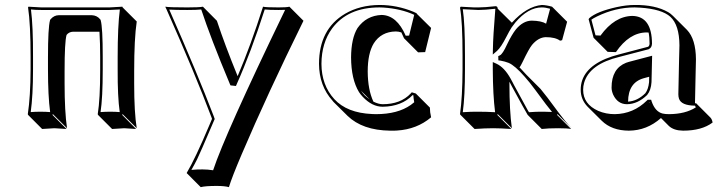

<svg xmlns="http://www.w3.org/2000/svg" viewBox="-20 -459 2893 772"><path d="M519.5 -172.4V-122.6Q519.5 -6.3 529.8 56.6L473.1 0L471.2 2.9L527.3 59.6Q525.4 59.6 479.5 56.6Q479.5 56.6 430.7 59.6L374 2.9L373 0Q382.8 -61 382.8 -179.2V-229Q382.8 -284.7 379.9 -331.5H273.4Q256.8 -330.6 247.6 -318.4Q239.7 -291 239.7 -172.4V-123.5Q239.7 -10.3 249.5 56.6L192.9 0L190.9 2.9L247.6 59.6Q245.6 59.6 198.7 56.6Q198.7 56.6 149.4 59.6L92.8 2.9L91.8 0Q102.5 -70.3 103 -180.2V-229Q103 -361.8 92.8 -429.2L94.2 -432.1Q96.2 -432.1 146 -429.2H419.9Q419.9 -429.2 472.2 -432.1L473.1 -429.2L529.8 -372.6Q519.5 -304.2 519.5 -172.4ZM453.1 -229Q453.1 -353.5 461.9 -420.9Q442.4 -419.4 419.9 -418.9H146Q123 -418.9 104.5 -420.9Q113.3 -353 112.8 -229V-180.2Q112.8 -74.7 103.5 -8.3Q120.6 -9.8 142.1 -9.8Q165 -9.8 181.6 -8.3Q172.9 -72.8 172.9 -180.2V-229Q172.9 -348.1 181.2 -377.9L182.1 -379.9L183.1 -381.3Q197.3 -397.9 216.8 -397.9H349.1Q370.1 -397 382.8 -381.3L384.3 -379.4L384.8 -377.9Q393.1 -349.1 393.1 -229V-179.2Q393.1 -65.9 384.3 -8.3Q401.9 -9.8 422.9 -9.8Q445.3 -9.8 461.4 -8.3Q452.6 -69.3 453.1 -179.2Z M644.5 -432.1Q659.2 -429.2 732.9 -429.2Q782.2 -429.2 795.9 -432.1L852.1 -375.5Q883.8 -279.3 935.5 -152.8Q987.8 -275.4 1037.6 -432.1Q1047.9 -429.2 1100.6 -429.2Q1133.3 -429.2 1143.6 -432.1L1200.2 -375.5Q1055.2 -81.1 951.7 161.6Q912.6 253.4 900.4 293.5Q883.8 288.6 851.1 288.6Q805.2 288.6 787.1 293.5L730.5 236.8Q765.1 178.7 821.3 45.4Q827.6 30.3 832.5 19L830.1 12.2Q764.2 -162.6 650.4 -419.4Q647 -426.8 644.5 -432.1ZM660.6 -420.4Q773.9 -163.1 839.4 8.3L843.3 19.5L841.8 22.9Q782.2 162.6 772.5 181.6Q761.2 204.1 749.5 224.1Q776.4 221.7 794.9 222.2Q814.9 222.2 836.9 225.6Q884.8 80.6 1120.6 -407.2Q1124 -414.1 1126.5 -419.4Q1116.2 -418.9 1100.6 -418.9Q1062 -418.9 1044.4 -420.9Q988.8 -247.6 931.6 -120.1L928.7 -113.3L906.7 -115.7L904.3 -121.1Q826.7 -306.6 789.1 -420.9Q771 -418.9 732.9 -418.9Q684.6 -418.9 660.6 -420.4Z M1571.3 -332.5Q1512.7 -331.5 1482.9 -284.7Q1458.5 -244.6 1458.5 -171.4Q1459 -98.1 1481.4 -50.3Q1502.4 -40 1518.6 -40Q1590.8 -40 1631.3 -83Q1634.3 -85.9 1635.7 -87.9L1651.9 -83L1708.5 -26.4Q1708.5 -8.3 1713.4 12.7Q1656.2 61 1576.2 65.9Q1562.5 66.9 1548.3 66.4Q1437.5 64.9 1377.4 6.8L1320.8 -49.3Q1317.9 -52.2 1316.9 -54.2Q1263.2 -113.8 1262.7 -202.1Q1262.7 -341.8 1367.7 -403.8Q1427.2 -438.5 1505.9 -439Q1576.2 -439 1642.6 -411.6Q1649.4 -408.7 1654.8 -405.8L1656.7 -402.8L1713.4 -346.7L1689.5 -249.5L1661.1 -248.5L1604.5 -305.2Q1599.1 -318.4 1593.8 -328.6Q1582.5 -332.5 1571.3 -332.5ZM1466.8 -59.1 1431.6 -94.2Q1438 -84.5 1446.8 -75.2Q1456.5 -66.4 1466.8 -59.1ZM1514.6 -398.9Q1575.7 -397.5 1611.3 -315.4L1625 -315.9L1645.5 -399.4Q1592.8 -423.8 1521 -428.7Q1512.7 -429.2 1505.9 -429.2Q1378.4 -429.2 1315.4 -344.7Q1272.9 -286.6 1272.5 -202.1Q1272.9 -116.7 1324.2 -60.5Q1375 -4.9 1476.1 -0.5Q1484.4 0 1491.7 0Q1579.1 0 1631.8 -37.1Q1639.2 -42.5 1645.5 -47.9Q1642.6 -63.5 1642.1 -75.7L1639.2 -76.7Q1594.7 -30.8 1518.6 -29.8Q1476.1 -29.8 1438.5 -69.8Q1429.2 -79.6 1423.3 -88.9Q1392.1 -140.6 1391.6 -228Q1392.1 -304.7 1417.5 -346.2Q1453.1 -396.5 1514.6 -398.9Z M1839.8 -234.9Q1839.8 -374 1829.6 -428.2L1832.5 -432.1Q1839.4 -432.1 1856.9 -430.7Q1887.7 -428.7 1903.8 -429.2Q1929.7 -429.2 1972.7 -434.1Q1977.1 -433.6 1979 -431.6Q1981 -428.2 1981.4 -423.8L2038.1 -367.7Q2098.1 -433.6 2158.7 -439Q2177.2 -438.5 2199.7 -432.1L2203.6 -428.2L2260.3 -371.6L2240.2 -297.4L2231.9 -295.4Q2212.9 -309.6 2174.3 -309.6Q2144.5 -308.6 2119.1 -278.3Q2106.4 -262.7 2081.1 -209.5Q2074.2 -195.3 2068.8 -187.5Q2071.8 -184.6 2072.8 -184.1Q2083 -173.8 2096.7 -158.2L2153.3 -101.6Q2171.9 -80.1 2227.1 -4.9Q2252 28.8 2278.3 56.6L2221.7 0L2219.7 2.9L2276.4 59.6Q2260.7 56.6 2224.1 56.6Q2184.1 56.6 2158.2 59.6L2101.6 2.9Q2089.8 -16.6 2037.6 -112.8Q2036.6 -115.2 2028.3 -130.4V-123.5Q2028.3 -14.6 2038.1 56.6L1981.4 0L1979.5 2.9L2036.1 59.6Q1990.2 56.6 1962.4 56.6Q1932.1 56.6 1888.2 59.6L1831.5 2.9L1829.6 0Q1839.4 -68.4 1839.8 -180.2ZM1996.1 -224.6 1993.7 -227.1V-225.1Q1995.1 -224.6 1996.1 -224.6ZM1849.6 -234.9V-180.2Q1849.6 -72.3 1840.8 -7.8Q1875 -10.3 1905.8 -9.8Q1937 -9.8 1970.7 -7.8Q1961.9 -76.7 1961.4 -180.2V-209.5L1975.6 -203.1Q2007.8 -188.5 2033.2 -142.6Q2035.6 -138.7 2040 -130.1Q2044.4 -121.6 2046.4 -117.7Q2100.1 -18.6 2102.1 -15.6Q2104.5 -11.2 2106.9 -7.8Q2135.3 -10.3 2167.5 -9.8Q2183.1 -9.8 2199.7 -8.8Q2184.6 -25.9 2131.3 -98.6Q2110.4 -127.4 2088.9 -151.4Q2050.3 -195.3 2025.4 -206.1Q2010.7 -211.9 1992.2 -215.3L1983.9 -216.3L1983.4 -233.4L1989.7 -236.3Q2001 -241.2 2019 -280.8Q2037.6 -319.8 2054.7 -341.3Q2083.5 -375.5 2117.7 -376Q2156.7 -375.5 2175.8 -363.8L2191.9 -423.8Q2172.9 -429.2 2158.7 -429.2Q2103.5 -429.2 2051.8 -368.2Q2043.5 -357.9 2037.1 -348.6Q2028.8 -335.9 2015.6 -310.1Q1994.6 -269 1978.5 -254.4L1961.4 -239.7L1961.9 -261.7Q1962.4 -309.6 1971.7 -423.8Q1929.7 -418.9 1903.8 -418.9Q1894 -418.9 1840.8 -421.9Q1849.6 -364.3 1849.6 -234.9Z M2505.4 -50.3Q2543 -52.7 2574.7 -84Q2586.9 -100.1 2589.8 -128.9L2590.3 -150.4L2568.4 -144.5Q2505.9 -127 2505.4 -50.3ZM2587.9 -328.1Q2583 -328.6 2579.1 -328.6Q2509.8 -327.6 2456.5 -249.5L2423.3 -250.5L2366.7 -307.1L2346.7 -381.8L2349.6 -386.2Q2379.9 -412.6 2458.5 -430.2Q2498.5 -439 2531.7 -439Q2614.7 -439.9 2666.5 -410.2Q2675.8 -404.8 2681.6 -398.9Q2684.1 -396.5 2686 -395L2742.2 -338.9Q2777.8 -301.8 2778.3 -220.2Q2778.3 -215.8 2776.9 -159.7Q2774.9 -72.8 2774.4 -43.9H2778.8L2780.3 -42.5L2836.9 14.2Q2843.3 21.5 2845.2 33.7Q2801.8 66.4 2726.6 66.4Q2689 65.9 2669.4 47.4L2637.7 15.6Q2581.1 65.9 2508.3 66.4Q2439.5 65.9 2399.4 26.4L2342.8 -29.8Q2314.9 -58.6 2314.9 -98.1Q2314.9 -180.2 2415.5 -222.7Q2440.4 -232.9 2468.8 -240.2L2585.9 -271Q2591.3 -274.4 2591.8 -283.2Q2591.8 -309.6 2587.9 -328.1ZM2591.8 -44.9Q2590.8 -47.4 2590.8 -47.9H2588.9ZM2707.5 -80.1Q2707.5 -98.1 2710.4 -217.8Q2711.9 -272.5 2711.9 -276.9Q2711.4 -358.4 2675.3 -391.6Q2640.6 -422.4 2554.7 -428.2Q2542 -429.2 2531.7 -429.2Q2455.6 -429.2 2380.9 -393.1Q2365.7 -385.7 2357.9 -379.9L2374.5 -316.9L2394.5 -315.9Q2451.2 -394 2522.9 -395Q2601.1 -393.1 2601.6 -283.2Q2600.6 -266.6 2588.9 -261.7V-261.2L2471.2 -230.5Q2350.1 -201.2 2328.6 -126Q2324.7 -111.8 2324.7 -98.1Q2324.7 -40.5 2385.3 -13.2Q2416 0 2451.7 0Q2526.9 -1 2581.5 -55.2L2584.5 -58.1H2598.1L2600.1 -51.3Q2614.3 -9.8 2644.5 -2.4Q2655.3 0 2669.9 0Q2736.3 -0.5 2777.8 -27.3Q2776.4 -31.2 2774.4 -34.2Q2719.2 -34.7 2710 -62.5Q2707.5 -70.8 2707.5 -80.1ZM2602.1 -234.9 2599.6 -128.9Q2597.7 -96.2 2582 -77.1Q2544.4 -40.5 2501 -40Q2463.9 -40 2445.8 -77.6Q2439 -92.8 2439 -106.9Q2439 -183.1 2497.1 -206.5Q2503.4 -209 2509.3 -210.4Z"/></svg>

Font: Linux Biolinum Shadow O
Style: Bold
Weight: 700
Designer: Philipp H. Poll
Foundry: Philipp H. Poll
Version: Version 0.9.2